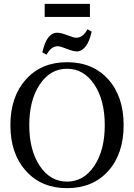

<svg xmlns="http://www.w3.org/2000/svg" viewBox="-20 -965 696 997"><path d="M212 -877V-945H447V-877ZM222 -681 200 -693Q222 -795 277 -795Q297 -795 330 -782Q363 -769 376 -769Q411 -769 434 -813L456 -801Q444 -747 423.5 -722.5Q403 -698 380 -698Q360 -698 326.5 -711.5Q293 -725 280 -725Q245 -725 222 -681ZM328 12Q195 12 114.5 -77.5Q34 -167 34 -315Q34 -463 114.5 -552.5Q195 -642 328 -642Q462 -642 542 -553Q622 -464 622 -315Q622 -166 542 -77Q462 12 328 12ZM186.5 -103.5Q241 -22 328 -22Q415 -22 469.5 -103.5Q524 -185 524 -315Q524 -445 469.5 -526.5Q415 -608 328 -608Q241 -608 186.5 -526.5Q132 -445 132 -315Q132 -185 186.5 -103.5Z"/></svg>

Font: Arapey
Style: Regular
Weight: 400
Designer: Eduardo Rodriguez Tunni
Foundry: Eduardo Rodriguez Tunni
Version: Version 4.000